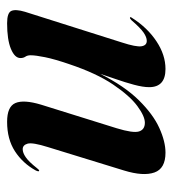

<svg xmlns="http://www.w3.org/2000/svg" viewBox="8 -496 497 554"><g transform="rotate(-90 257.0 -219.5)"><path d="M482.5 -93.5Q486 -93 481.5 -87Q453.5 -43 414.2 -17Q375 9 334.5 9Q282 9 282 -38Q282 -56 289 -82Q296 -108 305.2 -134.2Q314.5 -160.5 320.5 -179.5Q285 -109 244.2 -67.8Q203.5 -26.5 164.2 -8.8Q125 9 93 9Q47 9 35.8 -23Q24.5 -55 41.5 -110.5L109 -330Q123 -374.5 119 -388.8Q115 -403 103 -403Q92.5 -403 79.8 -394.2Q67 -385.5 48 -361.5Q43 -355 41 -355.5Q37 -356 42 -366Q62.5 -403 97.2 -425.5Q132 -448 182 -448Q226 -448 236.2 -424Q246.5 -400 231.5 -350L163.5 -132Q149 -84.5 154.2 -67.5Q159.5 -50.5 179.5 -50.5Q198 -50.5 227.5 -72.2Q257 -94 289.5 -142Q322 -190 348.5 -269Q363 -311.5 368.5 -338.8Q374 -366 374 -380Q374 -389.5 370 -395.2Q366 -401 366 -409.5Q366 -426 392.5 -437Q419 -448 466.5 -448Q496.5 -448 502 -435.8Q507.5 -423.5 499.5 -396.5L411 -117Q397.5 -75.5 400 -60.2Q402.5 -45 415.5 -45Q426 -45 439.5 -54.2Q453 -63.5 475 -89Q480 -94 482.5 -93.5Z"/></g></svg>

Font: Fraunces 144pt S000 SemiBold
Style: Italic
Weight: 600
Italic angle: -16°
Version: Version 1.000; ttfautohint (v1.8.3)